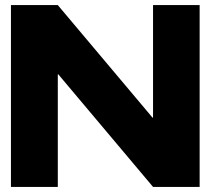

<svg xmlns="http://www.w3.org/2000/svg" viewBox="-20 -734 827 754"><path d="M579 -272H581V-714H764V0H581L209 -442H207V0H23V-714H207Z"/></svg>

Font: Non Bureau Extended
Style: Bold
Weight: 700
Width: 7
Designer: Jona Saucedo
Foundry: Non Foundry
Version: Version 1.000; ttfautohint (v1.8.4)